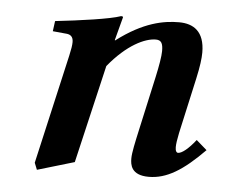

<svg xmlns="http://www.w3.org/2000/svg" viewBox="-41 -493 661 559"><g transform="rotate(5 289.5 -213.5)"><path d="M280 -375 279 -376 297 -444C297 -446.6 295 -447 291 -447C260 -436 173 -424 101 -416L97 -386L139 -382C148 -380.7 157.1 -376 157.1 -359.5C157.1 -350.4 155 -337.6 151 -320L78 0L86 20L194 -12L261 -298.5C314.5 -364 366.5 -388 398 -388C414.5 -388 419 -378 419 -356C419 -341 414 -312 407 -280L371 -117C364.2 -86 357 -54 357 -37C357 -19 360 12 412 12C464 12 511 -17 573 -80L542 -107C521 -80 502 -65 491 -65C487 -65 483 -69 483 -81C483 -90 485 -104 489 -123L525 -285C533 -321 536 -345 536 -362C536 -424 503 -444 461 -444C417 -444 357.5 -434 280 -375Z"/></g></svg>

Font: Linux Libertine O
Style: Bold Italic
Weight: 700
Italic angle: -11.5°
Designer: Philipp H. Poll
Foundry: Philipp H. Poll
Version: Version 4.1.0